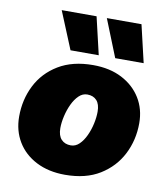

<svg xmlns="http://www.w3.org/2000/svg" viewBox="-83 -804 768 884"><g transform="rotate(10 301.0 -362.0)"><path d="M280 10Q203 10 145.5 -19.5Q88 -49 57 -100.5Q26 -152 26 -218Q26 -297 59.5 -363.5Q93 -430 159 -470Q225 -510 321 -510Q399 -510 456 -480.5Q513 -451 544.5 -400Q576 -349 576 -283Q576 -204 542 -137.5Q508 -71 442.5 -30.5Q377 10 280 10ZM283 -128Q305 -128 322.5 -145Q340 -162 352.5 -189Q365 -216 371.5 -246Q378 -276 378 -302Q378 -337 362 -354.5Q346 -372 318 -372Q296 -372 278.5 -355Q261 -338 248.5 -311.5Q236 -285 229 -254.5Q222 -224 222 -198Q222 -163 238.5 -145.5Q255 -128 283 -128ZM297 -734 338 -559H206L134 -734ZM507 -734 548 -559H415L345 -734Z"/></g></svg>

Font: Work Sans ExtraBold
Style: Italic
Weight: 800
Italic angle: -13°
Designer: Wei Huang
Foundry: Wei Huang
Version: Version 2.012; ttfautohint (v1.8.3)